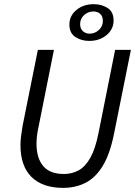

<svg xmlns="http://www.w3.org/2000/svg" viewBox="-20 -898 656 930"><path d="M285.7 12Q186.2 12 132.6 -40.9Q79.1 -93.8 79.1 -195.5Q79.1 -216.6 82.2 -240Q85.3 -263.4 89.3 -287.8L163.4 -656.3H241.2L166.2 -281Q161.3 -258.9 159.1 -239.4Q156.9 -220 156.9 -202Q156.9 -132.1 189.3 -93.7Q221.7 -55.2 289.7 -55.2Q328.1 -55.2 360.7 -72.8Q393.2 -90.4 417.6 -133.9Q442.1 -177.4 457.3 -254.2L537.6 -656.3H614L532.4 -250.6Q512.6 -151.6 477.5 -94.1Q442.3 -36.6 393.7 -12.3Q345.1 12 285.7 12ZM412 -699.8Q373.9 -699.8 345 -718.8Q316.1 -737.7 316.1 -779.2Q316.1 -821.6 350.2 -849.7Q384.2 -877.8 434.3 -877.8Q472.3 -877.8 501.3 -859.3Q530.2 -840.8 530.2 -798.4Q530.2 -756.6 496.3 -728.2Q462.4 -699.8 412 -699.8ZM414 -735Q439.6 -735 458.9 -752.8Q478.2 -770.5 478.2 -796.4Q478.2 -819.1 465.3 -830.8Q452.4 -842.5 432.3 -842.5Q406.7 -842.5 387.4 -825Q368.1 -807.5 368.1 -781.2Q368.1 -759.5 381.3 -747.3Q394.6 -735 414 -735Z"/></svg>

Font: Source Sans Variable
Style: Italic
Weight: 200
Italic angle: -11°
Designer: Paul D. Hunt
Foundry: Adobe Systems Incorporated
Version: Version 3.006;hotconv 1.0.111;makeotfexe 2.5.65597